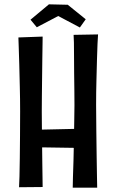

<svg xmlns="http://www.w3.org/2000/svg" viewBox="-20 -867 537 887"><path d="M316 0Q316 -14 317 -47.5Q318 -81 319.5 -125.5Q321 -170 321.5 -217.5Q322 -265 323 -308Q324 -351 324 -381Q324 -412 323.5 -451Q323 -490 322.5 -530.5Q322 -571 322 -607.5Q322 -644 321.5 -670Q321 -696 320 -706L433 -708Q432 -695 430.5 -664.5Q429 -634 428 -591Q427 -548 425.5 -495Q424 -442 424 -383Q424 -323 425 -261.5Q426 -200 426.5 -146Q427 -92 428 -53Q429 -14 429 0ZM121 -267 386 -273V-183L121 -187ZM68 -2Q69 -16 70 -51.5Q71 -87 71.5 -136Q72 -185 72.5 -241Q73 -297 73 -353Q73 -411 71.5 -467Q70 -523 69 -570Q68 -617 66.5 -650Q65 -683 65 -694L177 -698Q177 -689 176.5 -661Q176 -633 175.5 -593.5Q175 -554 174.5 -510Q174 -466 173.5 -424.5Q173 -383 173 -352Q173 -323 173.5 -282Q174 -241 174.5 -196.5Q175 -152 175.5 -111Q176 -70 176.5 -41Q177 -12 177 -3ZM349 -740 249 -793 150 -741 121 -776 206 -847 293 -845 376 -778Z"/></svg>

Font: Truculenta SemiBold
Style: Regular
Weight: 600
Version: Version 1.002